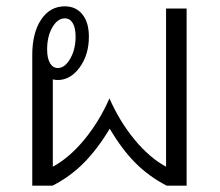

<svg xmlns="http://www.w3.org/2000/svg" viewBox="-20 -587 695 607"><path d="M570 -560V0H507Q451 -29 408.5 -71.5Q366 -114 327 -180Q287 -114 244 -71Q201 -28 146 0H82V-413Q82 -483 110 -525Q138 -567 185 -567Q220 -567 240.5 -541.5Q261 -516 261 -471Q261 -414 232 -374Q203 -334 162 -334Q157 -334 147 -336V-60Q199 -88 246.5 -145.5Q294 -203 326 -276Q358 -203 405.5 -145.5Q453 -88 505 -60V-560ZM129 -431Q129 -403 138 -387.5Q147 -372 163 -372Q185 -372 202 -401.5Q219 -431 219 -471Q219 -499 210 -514Q201 -529 185 -529Q162 -529 145.5 -500.5Q129 -472 129 -431Z"/></svg>

Font: KoHo
Style: Regular
Weight: 400
Version: Version 1.000; ttfautohint (v1.6)